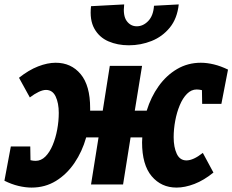

<svg xmlns="http://www.w3.org/2000/svg" viewBox="-44 -835 1052 869"><path d="M99 14Q71 14 39.5 6.5Q8 -1 -24 -17L5 -172H93L94 -110Q106 -107 117 -107Q142 -107 161.5 -126.5Q181 -146 194.5 -178.5Q208 -211 215 -249Q222 -287 222 -324Q222 -368 208 -398Q194 -428 164 -428Q150 -428 131 -419Q112 -410 91 -394L42 -483Q86 -518 128.5 -534.5Q171 -551 208 -551Q278 -551 321 -499.5Q364 -448 364 -346Q364 -339 364 -334H421L453 -537H599L566 -334H620Q639 -396 674 -445Q709 -494 757.5 -522.5Q806 -551 865 -551Q893 -551 924 -543.5Q955 -536 988 -520L958 -365H871L870 -427Q857 -430 846 -430Q822 -430 802.5 -410.5Q783 -391 769.5 -358.5Q756 -326 749 -288Q742 -250 742 -214Q742 -169 756 -139Q770 -109 800 -109Q831 -109 874 -143L922 -54Q879 -19 836 -2.5Q793 14 755 14Q686 14 642.5 -37.5Q599 -89 599 -191Q599 -203 600 -213H547L513 0H368L402 -213H346Q328 -149 293 -97.5Q258 -46 209 -16Q160 14 99 14ZM539 -630Q488 -630 446.5 -648Q405 -666 383 -705.5Q361 -745 368 -807L518 -815Q512 -764 529.5 -740Q547 -716 575 -716Q604 -716 627 -740Q650 -764 653 -809L765 -815Q758 -751 724.5 -710Q691 -669 642 -649.5Q593 -630 539 -630Z"/></svg>

Font: Bitter ExtraBold
Style: Italic
Weight: 800
Italic angle: -9°
Designer: Sol Matas, and Bitter project Authors
Foundry: Sol Matas
Version: Version 2.001